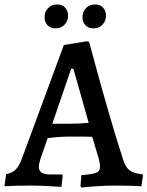

<svg xmlns="http://www.w3.org/2000/svg" viewBox="-33 -837 665 866"><path d="M330 2 334 -47Q385 -51 401.5 -58Q418 -65 418 -84Q418 -102 411 -126L383 -220Q358 -221 285 -221Q236 -221 182 -214L150 -122Q142 -96 142 -87Q142 -67 154.5 -58.5Q167 -50 196 -50H247L250 -45L244 6Q231 5 187 2.5Q143 0 102 0Q63 0 30.5 1Q-2 2 -13 3L-5 -52Q21 -56 37 -71.5Q53 -87 67 -125L255 -634L359 -651L369 -648Q376 -623 400 -534Q424 -445 458 -327.5Q492 -210 521 -121Q532 -84 550.5 -69.5Q569 -55 609 -51L612 -46L605 3Q593 2 559.5 1Q526 0 492 0Q441 0 394 3.5Q347 7 334 9ZM283 -279Q323 -279 367 -283L298 -527H288L203 -279ZM168 -759Q168 -784 184 -800.5Q200 -817 225 -817Q248 -817 261 -802.5Q274 -788 274 -766Q274 -742 258 -725.5Q242 -709 217 -709Q194 -709 181 -723.5Q168 -738 168 -759ZM339 -759Q339 -784 355 -800.5Q371 -817 396 -817Q419 -817 432 -802.5Q445 -788 445 -766Q445 -742 429 -725.5Q413 -709 388 -709Q365 -709 352 -723.5Q339 -738 339 -759Z"/></svg>

Font: Alegreya SC Medium
Style: Regular
Weight: 500
Designer: Juan Pablo del Peral
Foundry: Huerta Tipografica
Version: Version 2.007; ttfautohint (v1.6)